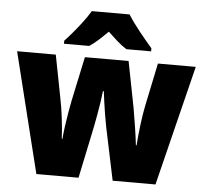

<svg xmlns="http://www.w3.org/2000/svg" viewBox="-53 -823 947 880"><g transform="rotate(5 420.0 -383.0)"><path d="M446 -243Q441 -268 436 -298.5Q431 -329 427 -358Q423 -387 421 -405H417Q415 -385 410.5 -355.5Q406 -326 400.5 -295Q395 -264 390 -239L340 0H146L9 -553H187L225 -357Q233 -319 239.5 -266.5Q246 -214 248 -171H251Q253 -197 257.5 -230Q262 -263 267.5 -294.5Q273 -326 277 -346L321 -553H522L563 -343Q570 -304 577.5 -255Q585 -206 589 -171H592Q595 -214 601.5 -266.5Q608 -319 616 -357L657 -553H831L694 0H497ZM508 -766Q529 -732 561.5 -691.5Q594 -651 621 -620V-606H507Q485 -620 464.5 -638Q444 -656 420 -679Q396 -655 376.5 -637.5Q357 -620 336 -606H220V-620Q237 -638 259 -664Q281 -690 301.5 -717.5Q322 -745 334 -766Z"/></g></svg>

Font: Noto Sans Hebrew SemiCondensed Black
Style: Regular
Weight: 900
Width: 4
Designer: Ben Nathan
Foundry: Google LLC
Version: Version 3.001; ttfautohint (v1.8.4.7-5d5b)